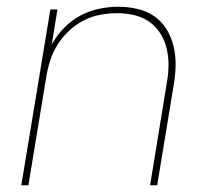

<svg xmlns="http://www.w3.org/2000/svg" viewBox="-20 -548 640 568"><path d="M43 0 129 -520H150L133 -416Q147 -442 168.5 -464.5Q190 -487 217 -501.5Q244 -516 273 -522Q302 -528 330 -528Q359 -528 387 -521.5Q415 -515 437 -499.5Q459 -484 473 -461Q487 -438 493.5 -411Q500 -384 499.5 -355Q499 -326 494 -297L445 0H424L473 -300Q478 -326 478.5 -352Q479 -378 473.5 -402.5Q468 -427 455 -448Q442 -469 422.5 -483Q403 -497 378 -503Q353 -509 327 -509Q303 -509 277.5 -504.5Q252 -500 228.5 -488Q205 -476 185 -457.5Q165 -439 151 -417Q137 -395 129 -370.5Q121 -346 117 -321L64 0Z"/></svg>

Font: Iosevka Aile Thin
Style: Italic
Weight: 100
Italic angle: -9°
Designer: Belleve Invis
Foundry: Belleve Invis
Version: Version 31.1.0; ttfautohint (v1.8.4)